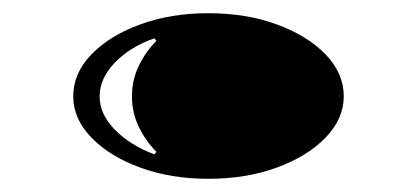

<svg xmlns="http://www.w3.org/2000/svg" viewBox="-20 -249 634 291"><path d="M296 22Q239 22 192.5 5Q146 -12 118.5 -40.5Q91 -69 91 -103Q91 -138 118.5 -166.5Q146 -195 192.5 -212Q239 -229 296 -229Q353 -229 399.5 -212Q446 -195 473.5 -166.5Q501 -138 501 -103Q501 -69 473.5 -40.5Q446 -12 399.5 5Q353 22 296 22ZM214 -15 217 -19Q201 -35 190.5 -56.5Q180 -78 180 -103Q180 -128 190.5 -149.5Q201 -171 217 -187L214 -191Q177 -178 154 -154Q131 -130 131 -103Q131 -76 154 -52.5Q177 -29 214 -15Z"/></svg>

Font: Diplomata
Style: Regular
Weight: 400
Designer: Eduardo Rodriguez Tunni
Foundry: Eduardo Rodriguez Tunni
Version: Version 1.002; ttfautohint (v1.8.4.7-5d5b);gftools[0.9.23]